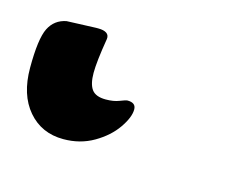

<svg xmlns="http://www.w3.org/2000/svg" viewBox="-141 -19 431 331"><g transform="rotate(15 75.0 146.0)"><path d="M0 46ZM-96 142Q-96 90 -86.5 71Q-77 52 -56 48L-4 46H0Q10 46 15 49.5Q20 53 19 60Q12 102 12 122Q12 142 19 151.5Q26 161 44 161Q58 161 68 157Q78 153 81 153Q96 153 96 165Q96 179 82.5 198.5Q69 218 45 232Q21 246 -9 246Q-48 246 -72 218Q-96 190 -96 142Z"/></g></svg>

Font: EB Garamond
Style: Bold
Weight: 700
Designer: Georg Duffner and Octavio Pardo
Foundry: Georg Duffner
Version: Version 1.000; ttfautohint (v1.6)